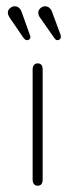

<svg xmlns="http://www.w3.org/2000/svg" viewBox="-20 -584 240 612"><path d="M84 -12Q84 -2 88.5 3Q93 8 100 8Q108 8 112 3Q116 -2 116 -12V-362Q116 -372 112 -377Q108 -382 100 -382Q93 -382 88.5 -377Q84 -372 84 -362ZM109 -526 153 -463Q155 -461 156.5 -459Q158 -457 159.5 -456.5Q161 -456 163 -456Q168 -456 171 -459Q174 -462 174 -466Q174 -471 173 -473L146 -546Q144 -552 140.5 -556Q137 -560 133 -562Q129 -564 124 -564Q116 -564 109 -558Q102 -552 102 -544Q102 -534 109 -526ZM12 -526 55 -463Q57 -461 59 -459Q61 -457 62.5 -456.5Q64 -456 66 -456Q71 -456 74 -459Q77 -462 77 -466Q77 -469 75 -473L49 -546Q47 -552 43.5 -556Q40 -560 36 -562Q32 -564 27 -564Q19 -564 12 -558Q5 -552 5 -544Q5 -536 12 -526Z"/></svg>

Font: Beiruti ExtraLight
Style: Regular
Weight: 250
Designer: Arlette Boutros
Foundry: Boutros
Version: Version 1.41